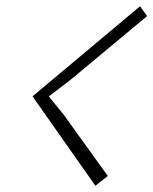

<svg xmlns="http://www.w3.org/2000/svg" viewBox="-20 -716 495 620"><path d="M85 -404.8 432.1 -695.8 455.1 -664.1 210.9 -460.9 139.2 -405.8 138.2 -403.8 183.1 -349.1 328.1 -147.9 288.1 -116.2Z"/></svg>

Font: Sinkin Sans 200 X Light Italic
Style: Regular
Weight: 200
Italic angle: -112°
Designer: Keith Bates
Foundry: K-Type
Version: Sinkin Sans (version 1.0)  by Keith Bates   •   © 2014   www